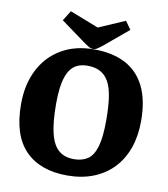

<svg xmlns="http://www.w3.org/2000/svg" viewBox="-93 -926 897 1025"><g transform="rotate(10 355.5 -414.0)"><path d="M340 20Q193 20 112.5 -62.5Q32 -145 32 -313Q32 -419 72.5 -499Q113 -579 188 -623.5Q263 -668 366 -668Q467 -668 536.5 -631.5Q606 -595 642.5 -521Q679 -447 679 -334Q679 -253 656 -188Q633 -123 589 -76.5Q545 -30 482 -5Q419 20 340 20ZM360 -72Q404 -72 434 -91.5Q464 -111 479.5 -161.5Q495 -212 495 -306Q495 -378 487.5 -429.5Q480 -481 462.5 -513Q445 -545 416.5 -560.5Q388 -576 347 -576Q318 -576 296 -567Q274 -558 259 -540Q244 -522 234.5 -494.5Q225 -467 220.5 -430.5Q216 -394 216 -347Q216 -247 231 -186.5Q246 -126 278 -99Q310 -72 360 -72ZM357 -669Q348 -669 336.5 -675.5Q325 -682 314 -690L174 -792L208 -847L364 -786L507 -848L538 -804L404 -692Q394 -684 382.5 -676.5Q371 -669 357 -669Z"/></g></svg>

Font: Faustina Light ExtraBold
Style: Regular
Weight: 800
Version: Version 1.200